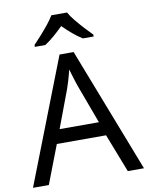

<svg xmlns="http://www.w3.org/2000/svg" viewBox="-100 -1015 840 1087"><g transform="rotate(-10 319.5 -472.0)"><path d="M545 0 459 -221H176L91 0H0L279 -717H360L638 0ZM352 -517Q349 -525 342 -546Q335 -567 328.5 -589.5Q322 -612 318 -624Q311 -593 302 -563.5Q293 -534 287 -517L206 -301H432ZM362 -944Q374 -922 396.5 -894.5Q419 -867 443.5 -840.5Q468 -814 487 -795V-784H425Q399 -800 371 -823.5Q343 -847 316 -874Q289 -847 262 -824Q235 -801 209 -784H149V-795Q168 -815 191.5 -841Q215 -867 237 -894.5Q259 -922 272 -944Z"/></g></svg>

Font: Noto Sans Living
Style: Regular
Weight: 400
Designer: Monotype Design Team
Foundry: Monotype Imaging Inc.
Version: Version 2.013; ttfautohint (v1.8.4.7-5d5b)